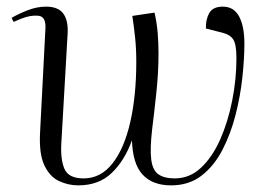

<svg xmlns="http://www.w3.org/2000/svg" viewBox="-20 -545 815 579"><path d="M446 -507Q453 -476 455.5 -446Q458 -416 458 -384Q458 -327 451.5 -265.5Q445 -204 439 -157Q432 -97 436 -64.5Q440 -32 457.5 -19.5Q475 -7 507 -7Q552 -7 586.5 -39.5Q621 -72 644.5 -125.5Q668 -179 680.5 -243Q693 -307 693 -369Q693 -410 684 -425Q675 -440 652 -446L601 -459Q600 -486 611 -505.5Q622 -525 652 -525Q685 -525 701 -495.5Q717 -466 717 -413Q717 -369 711 -312.5Q705 -256 690.5 -199Q676 -142 651 -93.5Q626 -45 588 -15.5Q550 14 496 14Q440 14 410 -18.5Q380 -51 378 -122Q356 -61 317 -23.5Q278 14 216 14Q186 14 158 1Q130 -12 113.5 -47Q97 -82 101 -149L117 -459Q119 -495 96 -497.5Q73 -500 45 -489L21 -479L15 -491Q33 -502 62 -513.5Q91 -525 119 -525Q155 -525 170.5 -504.5Q186 -484 184 -445L165 -114Q162 -64 174.5 -35.5Q187 -7 232 -7Q284 -7 319.5 -52.5Q355 -98 373 -177.5Q391 -257 391 -359Q391 -397 387.5 -431Q384 -465 379 -497Z"/></svg>

Font: Literata 72pt Light
Style: Italic
Weight: 300
Italic angle: -2°
Designer: Latin by Veronika Burian and Jose Scaglione. Greek by Irene Vlachou. Cyrillic by Vera Evstafieva
Foundry: TypeTogether
Version: Version 3.002